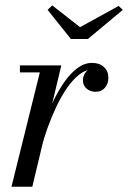

<svg xmlns="http://www.w3.org/2000/svg" viewBox="-20 -708 486 728"><path d="M23.5 0 131 -433.5H55.5V-460H212.5L102.5 0ZM121.5 -144.5Q130.5 -187 145.2 -232.2Q160 -277.5 179.8 -319.8Q199.5 -362 223 -395.8Q246.5 -429.5 273.2 -449.5Q300 -469.5 329 -469.5Q357.5 -469.5 374.2 -453.8Q391 -438 391 -413.5Q391 -391 378 -375.5Q365 -360 343 -360Q322.5 -360 308.5 -371.8Q294.5 -383.5 294.5 -403.5Q294.5 -423.5 307.8 -437.8Q321 -452 343.5 -452Q365 -452 377.5 -442.2Q390 -432.5 390 -413.5H363.5Q363.5 -426 355 -435Q346.5 -444 330 -444Q304 -444 279.5 -424.5Q255 -405 233 -372.8Q211 -340.5 192.5 -301Q174 -261.5 159.5 -220.8Q145 -180 136.5 -144.5ZM249 -560 160.5 -670.5 178 -687.5 283.5 -605 430 -685.5 445.5 -670.5 313 -560Z"/></svg>

Font: Bodoni Moda 9pt
Style: Italic
Weight: 400
Italic angle: -13°
Designer: Owen Earl
Foundry: indestructible type
Version: Version 2.005